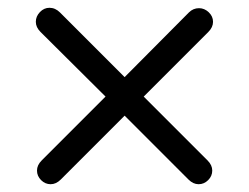

<svg xmlns="http://www.w3.org/2000/svg" viewBox="-20 -586 640 493"><path d="M110 -113Q96 -113 85.5 -123.5Q75 -134 75 -148Q75 -162 87 -174L251 -338L84 -504Q72 -516 72 -530Q72 -544 82.5 -555Q93 -566 107 -566Q122 -566 134 -554L300 -388L465 -554Q476 -565 491 -565Q505 -565 516 -554.5Q527 -544 527 -530Q527 -516 515 -504L349 -338L513 -174Q525 -162 525 -148Q525 -134 514.5 -123.5Q504 -113 490 -113Q476 -113 464 -125L300 -289L136 -125Q124 -113 110 -113Z"/></svg>

Font: SN Pro
Style: Regular
Weight: 400
Designer: Tobias Whetton
Foundry: Supernotes
Version: Version 1.003